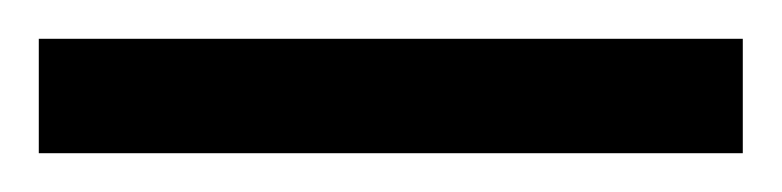

<svg xmlns="http://www.w3.org/2000/svg" viewBox="-24 63 403 99"><path d="M-4 142H359V83H-4Z"/></svg>

Font: Noto Serif Lao ExtraCondensed Light
Style: Regular
Weight: 300
Width: 2
Designer: Monotype Design Team
Foundry: Monotype Imaging Inc.
Version: Version 2.003